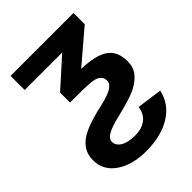

<svg xmlns="http://www.w3.org/2000/svg" viewBox="-213 -634 952 952"><g transform="rotate(-45 263.0 -158.0)"><path d="M374 30 507 48Q491 125 421.5 168.5Q352 212 246 212Q149 212 88 170Q27 128 27 56Q27 15 50 -17Q73 -47 117 -67Q163 -88 252 -108Q356 -131 356 -171Q356 -194 344 -204Q332 -217 306 -221Q278 -226 199 -226H149V-296L297 -429H34V-528H475V-449L306 -305Q407 -302 451.5 -270Q496 -238 496 -169Q496 -128 474 -100Q450 -70 409 -50Q363 -29 265 -6Q208 8 183 23Q158 38 158 58Q158 85 185.5 101.5Q213 118 261 118Q309 118 338.5 95.5Q368 73 374 30Z"/></g></svg>

Font: Libra Sans
Style: Bold
Weight: 700
Foundry: Context Ltd
Version: Version 1.000